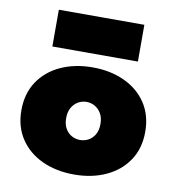

<svg xmlns="http://www.w3.org/2000/svg" viewBox="-80 -767 776 849"><g transform="rotate(10 308.0 -343.0)"><path d="M30 -230Q30 -156 66 -102Q102 -48 165 -19Q228 10 308 10Q388 10 451 -19Q514 -48 550 -102Q586 -156 586 -230Q586 -305 550 -359Q514 -413 451 -442Q388 -471 308 -471Q228 -471 165 -442Q102 -413 66 -359Q30 -305 30 -230ZM231 -230Q231 -258 242 -277Q253 -296 270.5 -306Q288 -316 308 -316Q328 -316 345.5 -306Q363 -296 374 -277Q385 -258 385 -230Q385 -202 374 -183Q363 -164 345.5 -154.5Q328 -145 308 -145Q288 -145 270.5 -154.5Q253 -164 242 -183Q231 -202 231 -230ZM116 -531H500V-696H116Z"/></g></svg>

Font: Jost Black
Style: Regular
Weight: 900
Version: Version 3.710